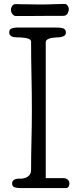

<svg xmlns="http://www.w3.org/2000/svg" viewBox="-20 -962 394 982"><path d="M27 0ZM214 -51H305Q316 -51 325.5 -44Q335 -37 335 -23Q335 -17 331.5 -8.5Q328 0 315 0H83Q68 0 55 -4Q42 -8 42 -23Q42 -37 52 -42.5Q62 -48 71 -48Q79 -48 90.5 -48.5Q102 -49 113 -53.5Q124 -58 131.5 -67.5Q139 -77 139 -94Q139 -171 141 -245Q143 -319 143 -401Q143 -484 141 -574.5Q139 -665 139 -748Q139 -757 130.5 -761.5Q122 -766 110 -768Q98 -770 85.5 -770.5Q73 -771 64 -771Q59 -771 52.5 -772Q46 -773 40.5 -775.5Q35 -778 31 -783Q27 -788 27 -796Q27 -813 41 -817Q55 -821 64 -821H266Q298 -821 307.5 -815Q317 -809 317 -796Q317 -782 304.5 -776.5Q292 -771 280 -771Q276 -771 265.5 -770.5Q255 -770 243.5 -768Q232 -766 223 -760.5Q214 -755 214 -746ZM311 -942Q319 -942 325.5 -933.5Q332 -925 332 -914Q332 -906 326 -893.5Q320 -881 303 -881Q283 -881 249.5 -881Q216 -881 180 -880.5Q144 -880 112 -880Q80 -880 62 -880Q51 -880 43.5 -890Q36 -900 36 -911Q36 -922 42 -931.5Q48 -941 62 -941Q69 -941 84 -940.5Q99 -940 117 -940Q135 -940 152.5 -939.5Q170 -939 183 -939Q225 -939 256 -940.5Q287 -942 311 -942Z"/></svg>

Font: Life Savers
Style: Bold
Weight: 700
Designer: Pablo Impallari, Rodrigo Fuenzalida, Brenda Gallo
Foundry: Pablo Impallari, Rodrigo Fuenzalida, Brenda Gallo
Version: Version 3.001; ttfautohint (v0.95) -l 8 -r 50 -G 200 -x 14 -